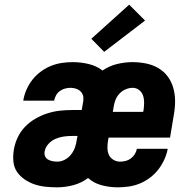

<svg xmlns="http://www.w3.org/2000/svg" viewBox="-20 -794 840 822"><path d="M225 8Q200 8 175.5 5.5Q151 3 128.5 -4.5Q106 -12 86 -25.5Q66 -39 53 -58Q40 -77 37.5 -101.5Q35 -126 39 -151Q43 -178 55 -204Q67 -230 86.5 -250.5Q106 -271 131 -285.5Q156 -300 182.5 -308.5Q209 -317 235.5 -320Q262 -323 289 -323H330L335 -353Q336 -357 336.5 -361Q337 -365 337 -369Q338 -380 334 -389.5Q330 -399 322 -405.5Q314 -412 303.5 -415Q293 -418 282 -418Q271 -418 259 -415Q247 -412 236.5 -404.5Q226 -397 220 -386Q214 -375 212 -364V-363H80V-366Q84 -389 94 -411.5Q104 -434 119.5 -453.5Q135 -473 155.5 -488Q176 -503 198.5 -512Q221 -521 244.5 -524.5Q268 -528 291 -528Q326 -528 359.5 -520Q393 -512 419 -492Q448 -512 481.5 -520Q515 -528 547 -528Q576 -528 604 -522.5Q632 -517 656 -503.5Q680 -490 696.5 -468.5Q713 -447 721 -420.5Q729 -394 729.5 -365.5Q730 -337 725 -307L708 -205H445L443 -195Q440 -178 440 -162Q440 -146 445.5 -132.5Q451 -119 464.5 -110.5Q478 -102 494 -102Q506 -102 518 -105Q530 -108 540 -115.5Q550 -123 557 -134Q564 -145 566 -157H698Q694 -134 683.5 -111Q673 -88 658 -68.5Q643 -49 622.5 -33.5Q602 -18 579 -8.5Q556 1 532 4.5Q508 8 484 8Q449 8 415 -1Q381 -10 357 -32Q328 -10 293 -1Q258 8 225 8ZM463 -315H593L595 -325Q597 -341 597 -356.5Q597 -372 592 -386Q587 -400 575 -409Q563 -418 548 -418Q532 -418 516.5 -411Q501 -404 490 -391.5Q479 -379 473.5 -364Q468 -349 466 -333ZM225 -102Q242 -102 258 -110.5Q274 -119 285 -133.5Q296 -148 301.5 -164.5Q307 -181 309 -198L312 -212H289Q271 -212 253 -209.5Q235 -207 217.5 -199.5Q200 -192 187 -177.5Q174 -163 171 -145Q169 -134 173 -125Q177 -116 185.5 -111Q194 -106 204.5 -104Q215 -102 225 -102ZM426 -572 371 -628 533 -774 601 -706Z"/></svg>

Font: Iosevka Aile Extrabold Oblique
Style: Regular
Weight: 800
Italic angle: -9°
Designer: Belleve Invis
Foundry: Belleve Invis
Version: Version 31.1.0; ttfautohint (v1.8.4)